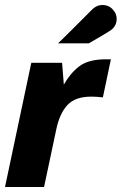

<svg xmlns="http://www.w3.org/2000/svg" viewBox="-40 -747 486 767"><path d="M-20 0 85 -496H208L215 -409Q241 -455 276.5 -482Q312 -509 377 -510H403L371 -358Q346 -361 325 -361Q260 -361 229 -327Q198 -293 185 -231L136 0ZM192 -574Q192 -574 206.5 -588Q221 -602 242 -623Q263 -644 284 -665Q305 -686 319.5 -700.5Q334 -715 335 -715Q350 -727 369 -727Q397 -727 413 -706Q426 -692 426 -671Q426 -645 405 -628Q403 -626 389 -617.5Q375 -609 358 -599Q341 -589 328 -581.5Q315 -574 315 -574Z"/></svg>

Font: Atkinson Hyperlegible
Style: Bold Italic
Weight: 700
Italic angle: -12°
Designer: Elliott Scott, Megan Eiswerth, Linus Boman, Theodore Petrosky
Foundry: Braille Institute
Version: Version 1.006; ttfautohint (v1.8.3)